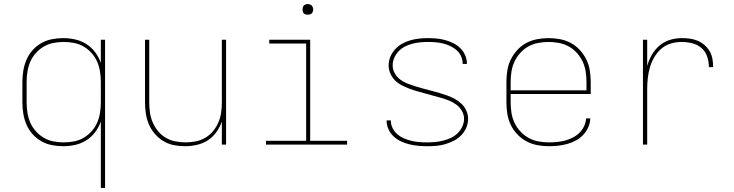

<svg xmlns="http://www.w3.org/2000/svg" viewBox="-20 -717 3640 952"><path d="M480 215V-115Q470 -86 451.5 -61.5Q433 -37 407.5 -21Q382 -5 352.5 1.5Q323 8 293 8Q265 8 237 2.5Q209 -3 184.5 -17Q160 -31 141 -52.5Q122 -74 111 -100Q100 -126 95.5 -154Q91 -182 91 -210V-310Q91 -338 95.5 -366Q100 -394 111 -420Q122 -446 141 -467.5Q160 -489 184.5 -503Q209 -517 237 -522.5Q265 -528 293 -528Q323 -528 352.5 -521.5Q382 -515 407.5 -499Q433 -483 451.5 -458.5Q470 -434 480 -405V-520H501V215ZM296 -11Q322 -11 347.5 -16Q373 -21 395 -34Q417 -47 434.5 -66.5Q452 -86 462 -109.5Q472 -133 476 -158.5Q480 -184 480 -210V-310Q480 -336 476 -361.5Q472 -387 462 -410.5Q452 -434 434.5 -453.5Q417 -473 395 -486Q373 -499 347.5 -504Q322 -509 296 -509Q270 -509 244.5 -504Q219 -499 197 -486Q175 -473 157.5 -453.5Q140 -434 130 -410.5Q120 -387 116 -361.5Q112 -336 112 -310V-210Q112 -184 116 -158.5Q120 -133 130 -109.5Q140 -86 157.5 -66.5Q175 -47 197 -34Q219 -21 244.5 -16Q270 -11 296 -11Z M897 8Q869 8 841.5 2.5Q814 -3 790 -17.5Q766 -32 747.5 -53.5Q729 -75 718 -101Q707 -127 703 -154.5Q699 -182 699 -210V-520H720V-210Q720 -185 723.5 -159.5Q727 -134 737 -110.5Q747 -87 763.5 -67Q780 -47 802 -34Q824 -21 849.5 -16Q875 -11 900 -11Q925 -11 950.5 -16Q976 -21 998 -34Q1020 -47 1036.5 -67Q1053 -87 1063 -110.5Q1073 -134 1076.5 -159.5Q1080 -185 1080 -210V-520H1101V0H1080V-114Q1070 -86 1052.5 -61.5Q1035 -37 1010 -21Q985 -5 955.5 1.5Q926 8 897 8Z M1701 0H1299V-19H1498V-501H1315V-520H1518V-19H1701ZM1506 -644Q1501 -644 1495.5 -645.5Q1490 -647 1486.5 -650.5Q1483 -654 1481.5 -659.5Q1480 -665 1480 -670Q1480 -675 1481.5 -680.5Q1483 -686 1486.5 -689.5Q1490 -693 1495.5 -695Q1501 -697 1506 -697Q1511 -697 1516.5 -695Q1522 -693 1525.5 -689.5Q1529 -686 1531 -680.5Q1533 -675 1533 -670Q1533 -665 1531 -659.5Q1529 -654 1525.5 -650.5Q1522 -647 1516.5 -645.5Q1511 -644 1506 -644Z M2099 8Q2077 8 2055 6Q2033 4 2011.5 -1Q1990 -6 1969.5 -15.5Q1949 -25 1932.5 -40Q1916 -55 1906.5 -75.5Q1897 -96 1897 -118V-120H1918V-118Q1918 -99 1927 -81Q1936 -63 1951 -50.5Q1966 -38 1984 -30.5Q2002 -23 2021 -18.5Q2040 -14 2059.5 -12.5Q2079 -11 2099 -11Q2119 -11 2139 -13Q2159 -15 2178.5 -20Q2198 -25 2216 -33.5Q2234 -42 2248.5 -56Q2263 -70 2272 -89Q2281 -108 2281 -128Q2281 -148 2270.5 -166.5Q2260 -185 2243.5 -197.5Q2227 -210 2207.5 -218Q2188 -226 2168 -231.5Q2148 -237 2128 -242.5Q2108 -248 2088.5 -253.5Q2069 -259 2049 -264.5Q2029 -270 2009.5 -277.5Q1990 -285 1971.5 -294.5Q1953 -304 1938.5 -318.5Q1924 -333 1915.5 -352.5Q1907 -372 1907 -392Q1907 -415 1915.5 -435.5Q1924 -456 1939 -472.5Q1954 -489 1973.5 -500Q1993 -511 2014 -517Q2035 -523 2057 -525.5Q2079 -528 2101 -528Q2123 -528 2144.5 -526Q2166 -524 2186.5 -518.5Q2207 -513 2226.5 -503.5Q2246 -494 2261.5 -479Q2277 -464 2286 -444Q2295 -424 2295 -403V-400H2274V-402Q2274 -421 2266 -438.5Q2258 -456 2243.5 -468.5Q2229 -481 2212 -489Q2195 -497 2176.5 -501.5Q2158 -506 2139 -507.5Q2120 -509 2101 -509Q2082 -509 2062.5 -507Q2043 -505 2024 -500Q2005 -495 1987.5 -486Q1970 -477 1956.5 -463Q1943 -449 1935 -430.5Q1927 -412 1927 -393Q1927 -372 1937.5 -353.5Q1948 -335 1964.5 -322.5Q1981 -310 2000.5 -302.5Q2020 -295 2039.5 -289Q2059 -283 2079 -277.5Q2099 -272 2119 -267Q2139 -262 2159 -256Q2179 -250 2198.5 -243Q2218 -236 2236 -226Q2254 -216 2269 -201.5Q2284 -187 2292.5 -167.5Q2301 -148 2301 -128Q2301 -105 2292 -84Q2283 -63 2267 -46.5Q2251 -30 2230.5 -19.5Q2210 -9 2188.5 -2.5Q2167 4 2144.5 6Q2122 8 2099 8Z M2701 8Q2672 8 2643.5 2.5Q2615 -3 2590 -16.5Q2565 -30 2545 -51Q2525 -72 2512.5 -98Q2500 -124 2495.5 -152.5Q2491 -181 2491 -210V-310Q2491 -339 2495.5 -367.5Q2500 -396 2512.5 -421.5Q2525 -447 2544.5 -468.5Q2564 -490 2589 -503.5Q2614 -517 2642.5 -522.5Q2671 -528 2700 -528Q2729 -528 2757.5 -522.5Q2786 -517 2811 -503.5Q2836 -490 2855.5 -468.5Q2875 -447 2887.5 -421.5Q2900 -396 2904.5 -367.5Q2909 -339 2909 -310V-251H2512V-210Q2512 -184 2516 -158Q2520 -132 2531 -108.5Q2542 -85 2560 -65.5Q2578 -46 2600.5 -33.5Q2623 -21 2649 -16Q2675 -11 2701 -11Q2721 -11 2741.5 -13Q2762 -15 2781.5 -20Q2801 -25 2819.5 -34.5Q2838 -44 2852.5 -58Q2867 -72 2876 -91Q2885 -110 2886 -130H2907Q2906 -107 2896.5 -85.5Q2887 -64 2871 -47.5Q2855 -31 2834.5 -20Q2814 -9 2792 -3Q2770 3 2747 5.5Q2724 8 2701 8ZM2888 -269V-310Q2888 -336 2884 -362Q2880 -388 2869 -411.5Q2858 -435 2840.5 -454.5Q2823 -474 2800.5 -486.5Q2778 -499 2752 -504Q2726 -509 2700 -509Q2674 -509 2648 -504Q2622 -499 2599.5 -486.5Q2577 -474 2559.5 -454.5Q2542 -435 2531 -411.5Q2520 -388 2516 -362Q2512 -336 2512 -310V-269Z M3168 0V-520H3189V-390Q3197 -419 3212 -445Q3227 -471 3249.5 -490.5Q3272 -510 3301 -519Q3330 -528 3360 -528Q3380 -528 3400 -525.5Q3420 -523 3439 -515Q3458 -507 3473.5 -493.5Q3489 -480 3499 -462.5Q3509 -445 3512.5 -424.5Q3516 -404 3516 -384H3495Q3495 -410 3486.5 -436Q3478 -462 3458 -479Q3438 -496 3412 -502.5Q3386 -509 3360 -509Q3332 -509 3305.5 -501Q3279 -493 3258.5 -475Q3238 -457 3224 -433Q3210 -409 3202.5 -383Q3195 -357 3192 -330Q3189 -303 3189 -276V0Z"/></svg>

Font: Iosevka Thin Extended
Style: Regular
Weight: 100
Width: 7
Monospace: yes
Designer: Belleve Invis
Foundry: Belleve Invis
Version: Version 32.5.0; ttfautohint (v1.8.4)